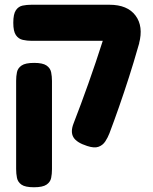

<svg xmlns="http://www.w3.org/2000/svg" viewBox="-20 -605 643 809"><path d="M347 10Q303 -4 289.5 -26.5Q276 -49 290 -85Q320 -162 352.5 -253.5Q385 -345 413 -433H113Q94 -433 76 -437Q58 -441 47 -457Q36 -473 36 -509Q36 -546 47 -562Q58 -578 75.5 -581.5Q93 -585 112 -585H441Q517 -585 551 -539.5Q585 -494 566 -422H567L566 -421Q564 -412 561 -404Q544 -344 523.5 -280Q503 -216 481.5 -154.5Q460 -93 441 -43Q434 -25 423.5 -9Q413 7 395 13.5Q377 20 347 10ZM123 184Q86 184 70.5 173Q55 162 51.5 144.5Q48 127 48 107V-265Q48 -284 51.5 -301Q55 -318 71 -329Q87 -340 124 -340Q160 -340 176 -329Q192 -318 195.5 -300.5Q199 -283 199 -264V108Q199 128 195.5 145Q192 162 176 173Q160 184 123 184Z"/></svg>

Font: Fredoka SemiBold
Style: Regular
Weight: 600
Designer: Ben Nathan
Foundry: Milena B. Brandão, Ben Nathan
Version: Version 2.001